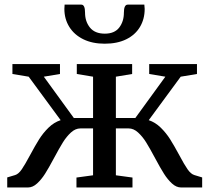

<svg xmlns="http://www.w3.org/2000/svg" viewBox="-20 -830 928 850"><path d="M875 -44.5V0H782Q760.5 0 741.2 -17.8Q722 -35.5 706 -60.8Q690 -86 666.5 -130Q643 -174 627 -199.8Q611 -225.5 591.2 -243.5Q571.5 -261.5 549.5 -261.5H493V-54L566.5 -44V0H318.5V-44L392 -54V-261.5H336Q314 -261.5 294.2 -243.5Q274.5 -225.5 258.5 -199.8Q242.5 -174 219 -130Q195.5 -86 179.5 -60.8Q163.5 -35.5 144.2 -17.8Q125 0 103.5 0H12V-44.5L47 -55Q62 -59.5 76.2 -80.2Q90.5 -101 113 -143Q135.5 -185 153 -213Q170.5 -241 194.8 -264.8Q219 -288.5 248.5 -298L107 -490.5L35 -502.5V-546.5H245.5V-502.5L174 -490.5L307 -307.5H392V-490.5L320 -502.5V-546.5H565V-502.5L493 -490.5V-307.5H579L712 -490.5L640.5 -502.5V-546.5H852V-502.5L780 -490.5L638.5 -298Q667.5 -288.5 691.5 -265Q715.5 -241.5 733 -213.8Q750.5 -186 773.5 -143.5Q795.5 -102 810.2 -80.8Q825 -59.5 840.5 -55ZM340 -809.5Q356.5 -809.5 356.5 -774Q356.5 -735 378.2 -708Q400 -681 444 -681Q487 -681 507.8 -708Q528.5 -735 528.5 -774Q528.5 -809.5 545.5 -809.5H619Q620.5 -791.5 620.5 -790.5Q620.5 -745.5 599.5 -710.5Q578.5 -675.5 538.8 -656Q499 -636.5 443.5 -636.5Q389 -636.5 348.8 -656.2Q308.5 -676 286.8 -711Q265 -746 265 -790.5Q265 -795 265.5 -799.8Q266 -804.5 266 -809.5Z"/></svg>

Font: Merriweather 12pt
Style: Regular
Weight: 400
Designer: Eben Sorkin
Foundry: Eben Sorkin
Version: Version 2.100